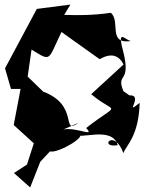

<svg xmlns="http://www.w3.org/2000/svg" viewBox="-20 -637 668 840"><path d="M199 -470 288 -617 141 -598 2 -338 28 -248H70L40 -90L128 -10L98 83L41 120L112 183L156 71L199 25C229 38 385 -52 313 -53C318 -19 469 -91 495 -2C409 13 478 -80 520 33C530 0 587 -38 591 -187C518 -127 612 -222 546 -220L520 -238C485 -323 558 -265 517 -420C490 -521 536 -451 558 -458C447 -440 510 -542 465 -581C301 -557 187 -586 233 -564ZM324 -100C244 -43 330 -176 169 -236L101 -302L118 -420C206 -366 188 -371 249 -497L416 -378C521 -439 528 -304 524 -358L379 -225C489 -132 509 -196 357 -77C405 -26 283 -102 229 -58Z"/></svg>

Font: Asimov Silicon
Style: Regular
Weight: 400
Designer: Google
Version: Version 2.000980; 2014